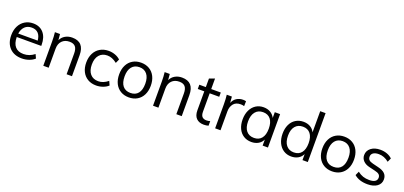

<svg xmlns="http://www.w3.org/2000/svg" viewBox="21 -1723 5710 2716"><g transform="rotate(20 2875.5 -364.5)"><path d="M499 -254H130Q131 -158 174.5 -109Q218 -60 301 -60Q389 -60 463 -119L490 -60Q457 -29 405.5 -11Q354 7 300 7Q182 7 115 -62.5Q48 -132 48 -253Q48 -330 78 -389.5Q108 -449 162 -482Q216 -515 285 -515Q385 -515 442 -449.5Q499 -384 499 -269ZM133 -307H426Q420 -378 384.5 -415Q349 -452 286 -452Q223 -452 183.5 -414Q144 -376 133 -307Z M1054 -316V0H973V-312Q973 -382 945 -414.5Q917 -447 857 -447Q787 -447 745 -404Q703 -361 703 -288V0H622V-362Q622 -440 614 -503H691L699 -413Q722 -462 768 -488.5Q814 -515 873 -515Q1054 -515 1054 -316Z M1177 -252Q1177 -330 1207 -389.5Q1237 -449 1292.5 -482Q1348 -515 1422 -515Q1473 -515 1520.5 -497.5Q1568 -480 1599 -449L1572 -389Q1534 -419 1498.5 -433Q1463 -447 1426 -447Q1349 -447 1305 -395.5Q1261 -344 1261 -252Q1261 -161 1304.5 -110.5Q1348 -60 1426 -60Q1463 -60 1498.5 -74Q1534 -88 1572 -118L1599 -58Q1567 -28 1518.5 -10.5Q1470 7 1418 7Q1345 7 1290.5 -25Q1236 -57 1206.5 -115.5Q1177 -174 1177 -252Z M1672 -254Q1672 -333 1701.5 -392Q1731 -451 1785 -483Q1839 -515 1910 -515Q1981 -515 2035 -483Q2089 -451 2118.5 -392Q2148 -333 2148 -254Q2148 -175 2118.5 -116Q2089 -57 2035 -25Q1981 7 1910 7Q1839 7 1785 -25Q1731 -57 1701.5 -116Q1672 -175 1672 -254ZM2065 -254Q2065 -346 2024 -396.5Q1983 -447 1910 -447Q1836 -447 1795 -396.5Q1754 -346 1754 -254Q1754 -159 1794.5 -109.5Q1835 -60 1910 -60Q1985 -60 2025 -109.5Q2065 -159 2065 -254Z M2706 -316V0H2625V-312Q2625 -382 2597 -414.5Q2569 -447 2509 -447Q2439 -447 2397 -404Q2355 -361 2355 -288V0H2274V-362Q2274 -440 2266 -503H2343L2351 -413Q2374 -462 2420 -488.5Q2466 -515 2525 -515Q2706 -515 2706 -316Z M2967 -439V-164Q2967 -108 2990 -85.5Q3013 -63 3055 -63Q3083 -63 3109 -72V-3Q3078 7 3039 7Q2967 7 2926.5 -33.5Q2886 -74 2886 -153V-439H2788V-503H2886V-632L2967 -661V-503H3111V-439Z M3489 -509 3487 -435Q3464 -443 3434 -443Q3361 -443 3325.5 -397.5Q3290 -352 3290 -287V0H3209V-362Q3209 -440 3201 -503H3278L3286 -410Q3305 -461 3347 -488Q3389 -515 3443 -515Q3468 -515 3489 -509Z M4004 -503V0H3924V-91Q3902 -44 3857.5 -18.5Q3813 7 3754 7Q3687 7 3636.5 -25Q3586 -57 3558.5 -115.5Q3531 -174 3531 -252Q3531 -330 3559 -389.5Q3587 -449 3637.5 -482Q3688 -515 3754 -515Q3813 -515 3857 -489Q3901 -463 3924 -416V-503ZM3924 -254Q3924 -347 3884 -397Q3844 -447 3770 -447Q3696 -447 3654.5 -395.5Q3613 -344 3613 -252Q3613 -160 3654 -110Q3695 -60 3770 -60Q3844 -60 3884 -110.5Q3924 -161 3924 -254Z M4604 -736V0H4524V-91Q4502 -44 4457.5 -18.5Q4413 7 4354 7Q4288 7 4237.5 -26Q4187 -59 4159 -118.5Q4131 -178 4131 -256Q4131 -334 4158.5 -392.5Q4186 -451 4237 -483Q4288 -515 4354 -515Q4413 -515 4457 -489.5Q4501 -464 4523 -418V-736ZM4524 -254Q4524 -346 4484 -396.5Q4444 -447 4370 -447Q4296 -447 4254.5 -397Q4213 -347 4213 -256Q4213 -163 4254.5 -111.5Q4296 -60 4370 -60Q4444 -60 4484 -110.5Q4524 -161 4524 -254Z M4731 -254Q4731 -333 4760.5 -392Q4790 -451 4844 -483Q4898 -515 4969 -515Q5040 -515 5094 -483Q5148 -451 5177.5 -392Q5207 -333 5207 -254Q5207 -175 5177.5 -116Q5148 -57 5094 -25Q5040 7 4969 7Q4898 7 4844 -25Q4790 -57 4760.5 -116Q4731 -175 4731 -254ZM5124 -254Q5124 -346 5083 -396.5Q5042 -447 4969 -447Q4895 -447 4854 -396.5Q4813 -346 4813 -254Q4813 -159 4853.5 -109.5Q4894 -60 4969 -60Q5044 -60 5084 -109.5Q5124 -159 5124 -254Z M5302 -58 5329 -118Q5370 -86 5412 -72Q5454 -58 5506 -58Q5563 -58 5592.5 -77.5Q5622 -97 5622 -134Q5622 -164 5602 -182Q5582 -200 5536 -210L5451 -230Q5388 -244 5353.5 -280Q5319 -316 5319 -366Q5319 -432 5372 -473.5Q5425 -515 5512 -515Q5565 -515 5612 -498Q5659 -481 5691 -449L5664 -390Q5593 -449 5512 -449Q5458 -449 5428.5 -428.5Q5399 -408 5399 -371Q5399 -340 5417.5 -322Q5436 -304 5477 -294L5562 -273Q5632 -257 5666 -223.5Q5700 -190 5700 -136Q5700 -71 5647 -32Q5594 7 5503 7Q5376 7 5302 -58Z"/></g></svg>

Font: Muli
Style: Regular
Weight: 400
Designer: Vernon Adams
Foundry: Vernon Adams
Version: Version 2.000